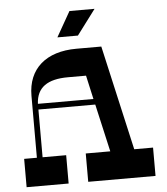

<svg xmlns="http://www.w3.org/2000/svg" viewBox="-59 -953 877 1006"><g transform="rotate(-5 379.0 -450.0)"><path d="M476 -900H344L269 -768H377ZM619 -149 494 -700H363C203 -700 107 -617 107 -475V-149H40V0H261V-149H137V-400H436L493 -149H364V0H718V-149ZM137 -430C141 -516 198 -555 306 -555H401L429 -430Z"/></g></svg>

Font: Space Cowgirl Bold
Style: Regular
Weight: 700
Designer: Valery Marier
Foundry: Valery Marier
Version: Version 1.000;hotconv 1.0.109;makeotfexe 2.5.65596